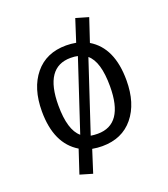

<svg xmlns="http://www.w3.org/2000/svg" viewBox="-142 -755 865 986"><g transform="rotate(-20 290.5 -262.5)"><path d="M411 -508Q522 -442 522 -264Q522 -138 460.5 -63Q399 12 290 12Q264 12 236 7L197 129L129 109L171 -18Q59 -85 59 -262Q59 -388 120.5 -463Q182 -538 291 -538Q317 -538 345 -533L384 -654L453 -634ZM291 -470Q149 -470 149 -262Q149 -127 203 -82L330 -466Q314 -470 291 -470ZM290 -56Q432 -56 432 -264Q432 -399 379 -443L252 -59Q270 -56 290 -56Z"/></g></svg>

Font: FiraGO Book
Style: Regular
Weight: 350
Designer: bBox Type
Foundry: bBox Type GmbH
Version: Version 1.001;PS 001.001;hotconv 1.0.88;makeotf.lib2.5.64775